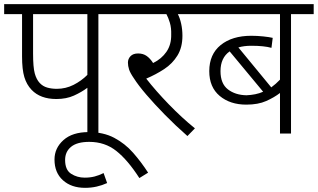

<svg xmlns="http://www.w3.org/2000/svg" viewBox="-20 -642 1528 923"><path d="M453 -574V0H400V-220Q372 -199 335.5 -182.5Q299 -166 251 -166Q174 -166 132 -210Q108 -235 97 -271.5Q86 -308 86 -371V-574H0V-622H563V-574ZM400 -574H139V-385Q139 -319 147 -289.5Q155 -260 171 -243Q186 -227 207 -221Q228 -215 253 -215Q296 -215 333.5 -234Q371 -253 400 -282Z M495 238Q471 249 444.5 255Q418 261 389 261Q323 261 282.5 224.5Q242 188 242 125Q242 70 285 31.5Q328 -7 406 -7Q477 -7 529 20.5Q581 48 620 92.5Q659 137 692 188L650 214Q594 127 539 83.5Q484 40 409 40Q351 40 322 63.5Q293 87 293 127Q293 175 322 193.5Q351 212 387 212Q413 212 434.5 206.5Q456 201 478 190Z M917 -25 881 12Q823 -39 772.5 -90.5Q722 -142 683.5 -187Q645 -232 624 -265Q606 -291 600.5 -308Q595 -325 595 -341Q595 -359 607.5 -372Q620 -385 644 -385Q668 -385 685 -373Q702 -361 716 -339Q757 -359 780.5 -393.5Q804 -428 803 -476Q804 -508 796.5 -533Q789 -558 780 -574H548V-622H951V-574H835Q845 -555 851 -527.5Q857 -500 857 -470Q857 -414 833 -375Q809 -336 769.5 -310Q730 -284 683 -264Q729 -205 791.5 -140.5Q854 -76 917 -25Z M1488 -574H1379V0H1326V-195Q1299 -174 1260 -156.5Q1221 -139 1164 -139Q1086 -139 1036 -181Q986 -223 986 -300Q986 -381 1041 -425.5Q1096 -470 1188 -470Q1216 -470 1245 -467Q1274 -464 1291 -460L1285 -412Q1267 -417 1243 -419.5Q1219 -422 1188 -422Q1153 -422 1126 -414L1284 -222Q1306 -238 1326 -259V-574H936V-622H1488ZM1040 -300Q1040 -240 1075.5 -212.5Q1111 -185 1165 -184Q1187 -185 1207 -189Q1227 -193 1245 -201L1084 -395Q1040 -364 1040 -300Z"/></svg>

Font: Noto Sans Light
Style: Regular
Weight: 300
Designer: Monotype Design Team
Foundry: Monotype Imaging Inc.
Version: Version 2.007